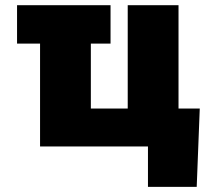

<svg xmlns="http://www.w3.org/2000/svg" viewBox="-20 -566 796 742"><path d="M407.2 -545.9V-397.5H331.1V-146.5H473.6V-545.9H669.9V-146.5H752L740.2 156.2H551.8V0H134.8V-397.5H45.9V-545.9Z"/></svg>

Font: Inter Black
Style: Regular
Weight: 900
Designer: Rasmus Andersson
Foundry: rsms
Version: Version 4.000;git-a52131595